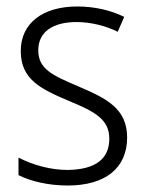

<svg xmlns="http://www.w3.org/2000/svg" viewBox="-20 -562 452 592"><path d="M189 10C305 10 372 -44 372 -138C372 -228 307 -259 223 -295C141 -330 98 -349 98 -407C98 -463 142 -494 216 -494C261 -494 307 -482 343 -464L363 -510C322 -530 273 -542 218 -542C110 -542 44 -489 44 -405C44 -317 105 -288 192 -251C275 -217 317 -193 317 -134C317 -74 277 -39 188 -38C138 -38 84 -52 37 -76V-22C75 -3 129 10 189 10Z"/></svg>

Font: Noto Sans SemiCondensed Light
Style: Regular
Weight: 300
Width: 4
Designer: Monotype Design Team
Foundry: Monotype Imaging Inc.
Version: Version 2.013